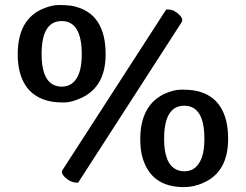

<svg xmlns="http://www.w3.org/2000/svg" viewBox="-20 -746 1001 782"><path d="M83.5 -398.9Q52.2 -447.3 52.2 -524.9Q52.2 -668 156.2 -710.9Q191.4 -725.6 219.7 -725.6Q248 -725.6 267.8 -722.9Q287.6 -720.2 307.4 -712.6Q327.1 -705.1 345.7 -691.4Q364.3 -677.7 378.9 -655.3Q410.2 -606.9 410.2 -524.9Q410.2 -389.2 305.7 -344.7Q268.6 -328.6 241 -328.6Q213.4 -328.6 193.8 -331.5Q174.3 -334.5 154.5 -342Q134.8 -349.6 116.2 -363.3Q97.7 -377 83.5 -398.9ZM313 -524.9Q313 -660.2 231.2 -660.2Q149.4 -660.2 149.4 -524.9Q149.4 -424.3 198.2 -400.4Q213.4 -393.1 231.2 -393.1Q249 -393.1 263.9 -400.4Q278.8 -407.7 290 -423.8Q313 -457 313 -524.9ZM559.6 -106.9Q551.3 -137.7 551.3 -179.9Q551.3 -222.2 560.1 -253.4Q568.8 -284.7 583.5 -306.9Q598.1 -329.1 616.9 -343.5Q635.7 -357.9 655.3 -366.2Q690.4 -380.9 719 -380.9Q747.6 -380.9 767.3 -378.2Q787.1 -375.5 806.9 -367.9Q826.7 -360.4 845 -346.7Q863.3 -333 877.9 -310.5Q909.2 -261.2 909.2 -180.2Q909.2 -43.9 805.2 0Q768.1 16.1 729 16.1Q593.8 16.1 559.6 -106.9ZM812.5 -180.2Q812.5 -315.4 730.5 -315.4Q648.4 -315.4 648.4 -180.2Q648.4 -79.6 697.8 -55.7Q712.9 -48.3 730.7 -48.3Q748.5 -48.3 763.4 -55.7Q778.3 -63 789.1 -79.1Q812.5 -112.3 812.5 -180.2ZM656.7 -707Q680.2 -709.5 697.8 -696.3Q730.5 -671.9 719.7 -655.3L297.9 -1.5Q271.5 -2.4 255.4 -15.1Q225.1 -37.6 234.4 -53.2Z"/></svg>

Font: Quando
Style: Regular
Weight: 400
Version: Version 1.002